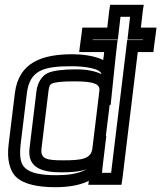

<svg xmlns="http://www.w3.org/2000/svg" viewBox="-20 -745 672 800"><path d="M283 -519C156 -519 58 -486 42 -357L16 -144C8 -81 20 -30 52 -3C82 22 137 35 210 35C261 35 306 28 340 13C343 12 347 10 350 8L348 25H373H461H486L490 0L554 -528H594H619L622 -553L629 -605L632 -630H607H567L575 -700L579 -725H554H464H439L435 -700L427 -630H348H323L320 -605L313 -553L310 -528H335H414C413 -518 412 -507 410 -495C372 -514 317 -519 283 -519ZM243 -77C172 -77 148 -83 153 -127L182 -366C185 -388 188 -392 197 -397C210 -403 239 -406 291 -406C374 -406 398 -394 394 -366L365 -127C360 -82 319 -77 243 -77ZM421 -179 437 -308H441L454 -433C459 -486 464 -526 467 -553L470 -578H445H366L367 -580H446H471L474 -605L482 -675H522L514 -605L511 -580H536H576L575 -578H535H510L507 -553L443 -25H405L408 -54L423 -179H421ZM237 -27C273 -27 310 -29 342 -40C337 -38 332 -35 325 -32C297 -21 263 -15 216 -15C149 -15 109 -24 87 -43C66 -60 60 -90 66 -144L92 -357C104 -451 159 -469 277 -469C329 -469 397 -461 403 -436C377 -449 341 -456 297 -456C243 -456 202 -451 180 -441C154 -430 136 -399 132 -366L103 -127C93 -42 161 -27 237 -27Z"/></svg>

Font: Gamestation Display Outline
Style: Italic
Weight: 400
Designer: Jonas Hecksher
Foundry: Jonas Hecksher, Playtypeª, e-types AS
Version: Version 1.003